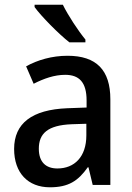

<svg xmlns="http://www.w3.org/2000/svg" viewBox="-20 -786 561 816"><path d="M247 -766H127V-756C154 -718 230 -641 275 -606H343V-618C313 -654 269 -721 247 -766ZM267 -549C201 -549 139 -531 91 -504L123 -430C166 -452 211 -468 257 -468C316 -468 348 -437 348 -359V-329L266 -326C116 -320 40 -262 40 -153C40 -51 99 10 192 10C271 10 312 -17 353 -75H356L374 0H449V-364C449 -488 390 -549 267 -549ZM285 -258 347 -260V-211C347 -119 296 -70 224 -70C176 -70 145 -96 145 -154C145 -218 182 -254 285 -258Z"/></svg>

Font: Noto Sans Devanagari UI SemiCondensed Medium
Style: Regular
Weight: 500
Width: 4
Designer: Jelle Bosma - Monotype Design Team
Foundry: Monotype Imaging Inc.
Version: Version 2.004